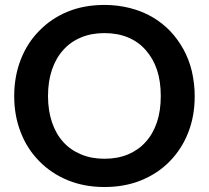

<svg xmlns="http://www.w3.org/2000/svg" viewBox="-20 -751 848 779"><path d="M770 -361.3Q770 -280.3 744.1 -214.4Q718.3 -147.5 669.4 -97.2Q621.6 -47.9 554.2 -20Q486.8 7.8 403.8 7.8Q321.8 7.8 254.4 -20Q187 -47.9 139.2 -97.2Q89.8 -147 64 -214.4Q37.6 -281.7 37.6 -361.3Q37.6 -440.4 64 -508.8Q90.3 -576.7 139.2 -626Q188 -676.3 254.4 -703.6Q320.8 -731 403.8 -731Q457.5 -731 507.3 -718.3Q557.1 -705.6 596.7 -682.6Q637.2 -659.2 669.4 -626Q701.2 -592.8 724.1 -551.3Q746.6 -510.7 758.3 -462.4Q770 -410.6 770 -361.3ZM632.3 -361.3Q632.3 -421.9 616.7 -468.3Q601.1 -514.2 570.8 -548.3Q541.5 -581.5 499.5 -599.1Q457 -616.7 403.8 -616.7Q350.6 -616.7 309.1 -599.1Q266.1 -581.5 236.8 -548.3Q207 -515.6 190.9 -468.3Q174.8 -420.9 174.8 -361.3Q174.8 -302.7 190.9 -254.9Q207.5 -206.5 236.8 -174.8Q265.6 -142.6 309.1 -124.5Q350.6 -106.9 403.8 -106.9Q457 -106.9 499.5 -124.5Q542 -142.6 570.8 -174.8Q600.6 -207.5 616.7 -254.9Q632.3 -301.3 632.3 -361.3Z"/></svg>

Font: Lato-SemiBold
Style: Bold
Weight: 500
Designer: Lukasz Dziedzic with Adam Twardoch and Botio Nikoltchev
Foundry: tyPoland Lukasz Dziedzic
Version: ""